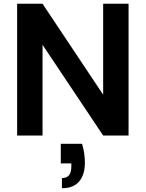

<svg xmlns="http://www.w3.org/2000/svg" viewBox="-20 -720 774 1020"><path d="M71 0V-700H206L528 -217V-700H663V0H528L206 -482V0ZM309 280V226Q335 226 347 210.5Q359 195 359 163V148H303V44H416Q424 71 427.5 96Q431 121 431 144Q431 208 400.5 244Q370 280 309 280Z"/></svg>

Font: DM Sans 12pt
Style: Bold
Weight: 700
Version: Version 4.004;gftools[0.9.30]